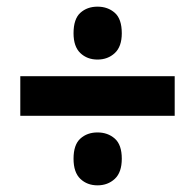

<svg xmlns="http://www.w3.org/2000/svg" viewBox="-20 -641 587 577"><path d="M273 -462Q242 -462 221.5 -481.5Q201 -501 201 -541Q201 -584 221.5 -602.5Q242 -621 273 -621Q304 -621 325 -602.5Q346 -584 346 -541Q346 -501 325 -481.5Q304 -462 273 -462ZM41 -293V-412H505V-293ZM273 -84Q242 -84 221.5 -103.5Q201 -123 201 -164Q201 -206 221.5 -224.5Q242 -243 273 -243Q304 -243 325 -224.5Q346 -206 346 -164Q346 -123 325 -103.5Q304 -84 273 -84Z"/></svg>

Font: Noto Sans Hebrew SemiCondensed ExtraBold
Style: Regular
Weight: 800
Width: 4
Designer: Monotype Design Team
Foundry: Monotype Imaging Inc.
Version: Version 2.004; ttfautohint (v1.8.4.7-5d5b)